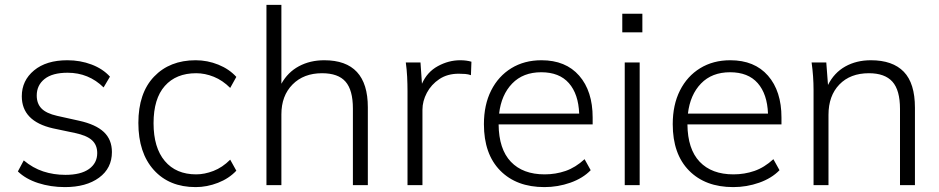

<svg xmlns="http://www.w3.org/2000/svg" viewBox="-20 -756 3836 784"><path d="M245 8Q187 8 136 -8.5Q85 -25 53 -56L77 -101Q114 -70 156.5 -56Q199 -42 247 -42Q310 -42 343.5 -66Q377 -90 377 -131Q377 -164 355.5 -183.5Q334 -203 286 -213L196 -232Q69 -261 69 -363Q69 -427 119 -468.5Q169 -510 255 -510Q308 -510 354 -492.5Q400 -475 429 -443L403 -399Q342 -459 256 -459Q194 -459 162 -433.5Q130 -408 130 -366Q130 -333 149.5 -313Q169 -293 213 -283L303 -263Q371 -248 404 -217Q437 -186 437 -135Q437 -69 384.5 -30.5Q332 8 245 8Z M779 8Q671 8 608 -62Q545 -132 545 -254Q545 -376 609 -443Q673 -510 779 -510Q827 -510 871.5 -492Q916 -474 945 -442L920 -397Q889 -428 853 -442.5Q817 -457 781 -457Q699 -457 653 -405Q607 -353 607 -253Q607 -153 653 -98.5Q699 -44 781 -44Q815 -44 851.5 -58Q888 -72 920 -104L945 -59Q915 -27 870 -9.5Q825 8 779 8Z M1068 0V-736H1129V-414Q1155 -461 1200.5 -485.5Q1246 -510 1304 -510Q1482 -510 1482 -318V0H1421V-313Q1421 -388 1391 -422.5Q1361 -457 1295 -457Q1220 -457 1174.5 -411Q1129 -365 1129 -289V0Z M1644 0V-384Q1644 -412 1642.5 -442.5Q1641 -473 1637 -501H1697L1703 -414Q1724 -462 1768 -486Q1812 -510 1859 -510Q1872 -510 1883.5 -508.5Q1895 -507 1905 -504L1903 -449Q1892 -453 1879.5 -454Q1867 -455 1853 -455Q1807 -455 1774 -433Q1741 -411 1723 -377Q1705 -343 1705 -308V0Z M2203 8Q2089 8 2022.5 -59.5Q1956 -127 1956 -249Q1956 -328 1985.5 -386.5Q2015 -445 2068 -477.5Q2121 -510 2191 -510Q2290 -510 2345 -447Q2400 -384 2400 -276V-248H2016Q2017 -147 2066 -95.5Q2115 -44 2204 -44Q2249 -44 2289.5 -58Q2330 -72 2367 -106L2392 -61Q2360 -28 2309 -10Q2258 8 2203 8ZM2190 -461Q2116 -461 2071.5 -415Q2027 -369 2018 -292H2345Q2342 -372 2303 -416.5Q2264 -461 2190 -461Z M2521 -624V-700H2603V-624ZM2531 0V-501H2592V0Z M2974 8Q2860 8 2793.5 -59.5Q2727 -127 2727 -249Q2727 -328 2756.5 -386.5Q2786 -445 2839 -477.5Q2892 -510 2962 -510Q3061 -510 3116 -447Q3171 -384 3171 -276V-248H2787Q2788 -147 2837 -95.5Q2886 -44 2975 -44Q3020 -44 3060.5 -58Q3101 -72 3138 -106L3163 -61Q3131 -28 3080 -10Q3029 8 2974 8ZM2961 -461Q2887 -461 2842.5 -415Q2798 -369 2789 -292H3116Q3113 -372 3074 -416.5Q3035 -461 2961 -461Z M3302 0V-389Q3302 -416 3300 -444.5Q3298 -473 3294 -501H3354L3361 -409Q3386 -459 3431.5 -484.5Q3477 -510 3536 -510Q3625 -510 3670.5 -463Q3716 -416 3716 -316V0H3655V-311Q3655 -388 3624 -422.5Q3593 -457 3528 -457Q3452 -457 3407.5 -411Q3363 -365 3363 -287V0Z"/></svg>

Font: Mulish Light
Style: Regular
Weight: 300
Designer: Vernon Adams
Foundry: Vernon Adams
Version: Version 3.603; ttfautohint (v1.8.3)